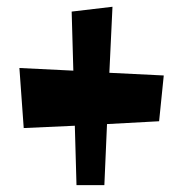

<svg xmlns="http://www.w3.org/2000/svg" viewBox="-20 -620 535 565"><path d="M461.9 -397.9 448.2 -263.2 294.9 -254.9 287.1 -75.2H205.1L200.2 -250L49.8 -243.2L37.1 -419.9L195.8 -412.1L190.9 -585.9L311 -600.1L301.8 -405.8Z"/></svg>

Font: Peralta
Style: Regular
Weight: 400
Designer: Astigmatic (AOETI)
Foundry: Astigmatic (AOETI)
Version: Version 1.000